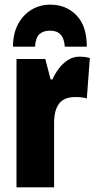

<svg xmlns="http://www.w3.org/2000/svg" viewBox="-20 -807 415 827"><path d="M322 -563Q332 -563 342 -562Q352 -561 367 -557L354 -383Q335 -389 304 -389Q256 -389 234.5 -360.5Q213 -332 213 -278V0H51V-553H175L198 -465H206Q216 -488 232.5 -510.5Q249 -533 272 -548Q295 -563 322 -563ZM196 -787Q265 -787 309.5 -741Q354 -695 354 -606H259Q255 -675 196 -675Q166 -675 149.5 -659.5Q133 -644 131 -606H36Q36 -662 57.5 -702.5Q79 -743 115.5 -765Q152 -787 196 -787Z"/></svg>

Font: Noto Sans ExtraCondensed Black
Style: Regular
Weight: 900
Width: 2
Designer: Monotype Design Team
Foundry: Monotype Imaging Inc.
Version: Version 2.013; ttfautohint (v1.8.4.7-5d5b)